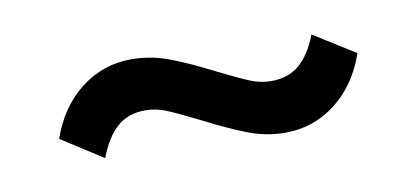

<svg xmlns="http://www.w3.org/2000/svg" viewBox="-32 -442 665 306"><g transform="rotate(-10 300.0 -289.0)"><path d="M546 -315Q529 -266 493 -238Q457 -210 411 -210Q381 -210 352 -221Q323 -232 282 -253Q248 -270 231 -277Q214 -284 197 -284Q169 -284 151 -268Q133 -252 121 -220L54 -263Q71 -312 107 -340Q143 -368 189 -368Q220 -368 249.5 -357Q279 -346 318 -326Q352 -309 369 -302Q386 -295 403 -295Q431 -295 449 -310.5Q467 -326 479 -357Z"/></g></svg>

Font: Muli-Bold
Style: Bold
Weight: 700
Version: Version 2.000